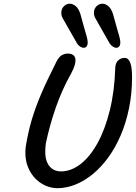

<svg xmlns="http://www.w3.org/2000/svg" viewBox="-20 -990 724 1023"><path d="M280.8 -661.6Q293.5 -687 309.3 -695.8Q325.2 -704.6 340.3 -704.6Q348.6 -704.6 356.2 -702.9Q363.8 -701.2 369.6 -697Q375.5 -692.9 378.9 -685.8Q382.3 -678.7 382.3 -668.5Q382.3 -655.8 377 -639.2Q371.6 -622.6 359.4 -599.1Q310.5 -512.7 277.3 -417Q244.1 -321.3 224.1 -225.6Q222.2 -213.4 221.7 -202.1Q221.2 -190.9 221.2 -180.7Q221.2 -151.9 228.5 -131.8Q235.8 -111.8 247.8 -99.6Q259.8 -87.4 274.4 -82Q289.1 -76.7 303.7 -76.7Q358.9 -76.7 409.7 -116.2Q460.4 -155.8 500.2 -228.3Q540 -300.8 565.2 -402.6Q590.3 -504.4 594.2 -629.4Q594.7 -642.6 599.1 -652.6Q603.5 -662.6 610.4 -668.9Q617.2 -675.3 626.2 -678.5Q635.3 -681.6 644.5 -681.6Q656.2 -681.6 663.8 -673.1Q671.4 -664.6 675.8 -650.4Q680.2 -636.2 681.9 -617.4Q683.6 -598.6 683.6 -578.1Q683.6 -491.7 667.7 -414.3Q651.9 -336.9 624 -271.2Q596.2 -205.6 558.3 -153.1Q520.5 -100.6 476.1 -63.7Q431.6 -26.9 383.1 -7.1Q334.5 12.7 285.6 12.7Q255.4 12.7 224.9 0Q194.3 -12.7 169.9 -37.1Q145.5 -61.5 130.4 -96.7Q115.2 -131.8 115.2 -176.8Q115.2 -185.1 115.7 -194.1Q116.2 -203.1 117.7 -212.4Q124 -250 131.6 -283.9Q139.2 -317.9 148.9 -350.8Q158.7 -383.8 170.9 -417.5Q183.1 -451.2 199 -488.5Q214.8 -525.9 235.1 -568.4Q255.4 -610.8 280.8 -661.6ZM442.9 -792Q444.8 -783.7 446 -776.9Q447.3 -770 447.3 -764.6Q447.3 -749.5 441.2 -742.4Q435.1 -735.4 425.8 -735.4Q416 -735.4 404.5 -743.7Q393.1 -752 384.8 -768.6Q367.7 -799.3 350.1 -829.6Q332.5 -859.9 315.4 -890.6Q310.5 -898.9 308.6 -906.2Q306.6 -913.6 306.6 -921.4Q306.6 -942.9 320.3 -956.5Q334 -970.2 352.1 -970.2Q367.7 -970.2 383.3 -957.5Q398.9 -944.8 408.7 -914.1Q417 -883.3 425.5 -853Q434.1 -822.8 442.9 -792ZM616.7 -792Q618.7 -783.7 619.9 -776.9Q621.1 -770 621.1 -764.6Q621.1 -749.5 615 -742.4Q608.9 -735.4 599.6 -735.4Q589.8 -735.4 578.4 -743.7Q566.9 -752 558.6 -768.6Q541.5 -799.3 523.9 -829.6Q506.3 -859.9 489.3 -890.6Q484.4 -898.9 482.4 -906.2Q480.5 -913.6 480.5 -921.4Q480.5 -942.9 494.1 -956.5Q507.8 -970.2 525.9 -970.2Q541.5 -970.2 557.1 -957.5Q572.8 -944.8 582.5 -914.1Q590.8 -883.3 599.4 -853Q607.9 -822.8 616.7 -792Z"/></svg>

Font: Damion
Style: Regular
Weight: 400
Foundry: vernon adams
Version: Version 1.000